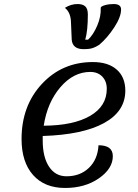

<svg xmlns="http://www.w3.org/2000/svg" viewBox="-20 -908 687 953"><path d="M395 -664Q340 -664 336 -711L332 -804Q329 -848 302 -869Q332 -888 365 -888Q390 -888 403 -876.5Q416 -865 416 -836Q416 -754 403 -711H417Q443 -735 462.5 -780.5Q482 -826 480 -870Q482 -877 501.5 -882.5Q521 -888 544 -888Q581 -888 581 -861Q581 -824 547 -772Q513 -720 473 -686Q472 -685 465.5 -681.5Q459 -678 457.5 -677Q456 -676 450 -673.5Q444 -671 441.5 -670Q439 -669 433 -667.5Q427 -666 422 -665.5Q417 -665 410 -664.5Q403 -664 395 -664ZM303 25Q201 25 144 -39.5Q87 -104 87 -218Q87 -383 188 -491.5Q289 -600 441 -600Q517 -600 559.5 -562.5Q602 -525 602 -458Q602 -355 496 -297Q390 -239 192 -233V-211Q192 -128 223.5 -80.5Q255 -33 310 -33Q378 -33 421.5 -75Q465 -117 469 -187Q540 -187 540 -133Q540 -71 471 -23Q402 25 303 25ZM428 -551Q345 -551 280 -475.5Q215 -400 197 -284Q345 -285 427.5 -333Q510 -381 510 -467Q510 -505 487.5 -528Q465 -551 428 -551Z"/></svg>

Font: Lemonada Light
Style: Regular
Weight: 300
Designer: Mohamed Gaber (Arabic), Eduardo Tunni (Latin)
Foundry: Kief Type Foundry
Version: Version 4.004